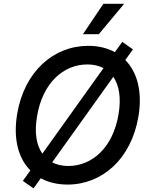

<svg xmlns="http://www.w3.org/2000/svg" viewBox="-20 -983 809 1034"><path d="M160.5 31.6 199.6 -23.1C240.4 -0.7 289.4 11 344.1 11C529.1 11 686.8 -126.1 725.5 -355.5C747.9 -489.7 719.1 -594.5 654.8 -659.8L696 -717L638.5 -757.5L598.7 -702.1C558.2 -724.4 509.6 -736.2 455.3 -736.2C269.2 -736.2 110.8 -598.4 72.4 -369C50.1 -234.7 78.8 -130.3 143.5 -65.3L103 -8.9ZM179.3 -355.5C208.5 -535.9 321.7 -636 450.6 -636C483.3 -636 512.4 -629.3 537.3 -616.1L208.1 -155.5C176.5 -200.3 164.4 -267.4 179.3 -355.5ZM261 -108.7 590.2 -569.2C621.4 -524.1 633.2 -457 618.6 -369C589.1 -188.6 476.6 -89.1 347.7 -89.1C315 -89.1 285.9 -95.9 261 -108.7ZM426.8 -799H512.1L648.8 -962.7H536.9Z"/></svg>

Font: Margiela Sans Medium
Style: Italic
Weight: 500
Italic angle: -9.39999°
Designer: Stefan Endress, Andreas Faust
Version: Version 1.100;FEAKit 1.0